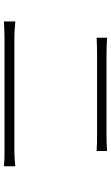

<svg xmlns="http://www.w3.org/2000/svg" viewBox="190 -836 575 996"><g transform="rotate(90 478.0 -338.5)"><path d="M92 -71C121.1 -72.1 147 -73.9 181.1 -73.9H768.1C792.3 -73.9 818.2 -73.2 843 -71V-130C818.2 -127.1 793 -125 768.1 -125H181.1C147 -125 121.1 -127.8 92 -130ZM176.1 -551.8C203.1 -552.9 228.3 -554 258.2 -554H676.1C706 -554 737.9 -554 763.8 -551.8V-605.8C737.9 -603.7 708.1 -603 676.1 -603H258.2C228.3 -603 203.1 -604.8 176.1 -605.8Z"/></g></svg>

Font: Karasuma Gothic
Style: Light
Weight: 300
Designer: Rasmus Andersson / Ryoko Nishizuka
Foundry: rsms
Version: Version 1.00